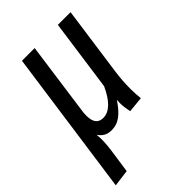

<svg xmlns="http://www.w3.org/2000/svg" viewBox="-219 -617 919 919"><g transform="rotate(-45 240.0 -157.5)"><path d="M381 -66Q381 -25 385 2L305 10Q297 -26 297 -53Q297 -67 298 -74Q271 -32 242.5 -10Q214 12 178 12Q155 12 139 3Q123 -6 111 -24Q113 -6 113 8Q113 46 105 97L90 201L5 212L109 -527H195L143 -152Q141 -141 141 -122Q141 -58 191 -58Q253 -58 301 -163L352 -527H438L389 -177Q381 -120 381 -66Z"/></g></svg>

Font: Fira Sans Extra Condensed
Style: Italic
Weight: 400
Width: 3
Italic angle: -8°
Designer: Carrois Corporate & Edenspiekermann AG
Foundry: Carrois Corporate GbR & Edenspiekermann AG
Version: Version 4.203